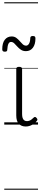

<svg xmlns="http://www.w3.org/2000/svg" viewBox="-38 -1111 359 1712"><path d="M192 17Q171 17 155.5 10.5Q140 4 129 -8Q118 -20 112.5 -38.5Q107 -57 107 -82V-496Q107 -506 113 -510.5Q119 -515 132 -515Q146 -515 152.5 -510.5Q159 -506 159 -496V-94Q159 -74 163.5 -60Q168 -46 177.5 -38.5Q187 -31 202 -31Q213 -31 223 -34.5Q233 -38 243 -45.5Q253 -53 263 -63Q269 -69 275.5 -68Q282 -67 288 -59Q293 -54 295 -48Q297 -42 292 -35Q281 -20 264.5 -8Q248 4 229.5 10.5Q211 17 192 17ZM193 -655Q167 -655 148.5 -667.5Q130 -680 116 -696Q102 -712 89 -724.5Q76 -737 60 -737Q45 -737 37 -720Q29 -703 27 -669Q27 -659 22 -654.5Q17 -650 4 -650Q-18 -650 -18 -671Q-18 -728 5 -757Q28 -786 66 -786Q90 -786 107 -773.5Q124 -761 137.5 -745Q151 -729 164.5 -716.5Q178 -704 195 -704Q210 -704 220.5 -721Q231 -738 232 -771Q232 -790 254 -790Q268 -790 273 -785Q278 -780 278 -768Q278 -715 255 -685Q232 -655 193 -655ZM0 571H301V581H0ZM0 -20H301V0H0ZM0 -505H301V-500H0ZM0 -1091H301V-1081H0Z"/></svg>

Font: Playwrite PT Guides
Style: Regular
Weight: 400
Designer: Veronika Burian, José Scaglione
Foundry: TypeTogether
Version: Version 1.003